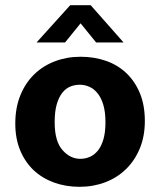

<svg xmlns="http://www.w3.org/2000/svg" viewBox="-20 -710 618 741"><path d="M539 -243Q539 -184 519.5 -137Q500 -90 466 -57Q432 -24 386 -6.5Q340 11 287 11Q234 11 188.5 -5.5Q143 -22 110 -53Q77 -84 58 -129.5Q39 -175 39 -233Q39 -294 58.5 -342Q78 -390 112 -423Q146 -456 192 -473.5Q238 -491 291 -491Q344 -491 389.5 -475Q435 -459 468 -427.5Q501 -396 520 -350Q539 -304 539 -243ZM387 -238Q387 -277 379 -304.5Q371 -332 357 -349.5Q343 -367 325 -375Q307 -383 288 -383Q269 -383 251.5 -376Q234 -369 220.5 -352Q207 -335 199 -307.5Q191 -280 191 -238Q191 -165 221 -131Q251 -97 290 -97Q309 -97 326.5 -104.5Q344 -112 357.5 -128.5Q371 -145 379 -172Q387 -199 387 -238ZM457 -546H351L291 -620L231 -546H121L251 -690H330Z"/></svg>

Font: Mukta Malar ExtraBold
Style: Regular
Weight: 800
Designer: Aadarsh Rajan, Girish Dalvi, Yashodeep Gholap
Foundry: Ek Type
Version: Version 2.538;PS 1.000;hotconv 16.6.51;makeotf.lib2.5.65220;